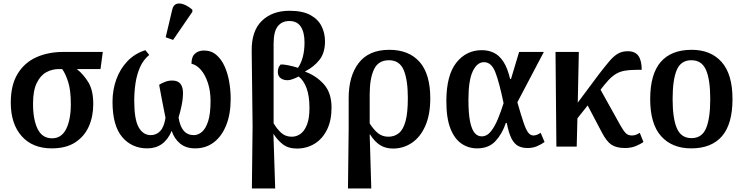

<svg xmlns="http://www.w3.org/2000/svg" viewBox="-20 -830 4214 1087"><path d="M273 10Q164 10 102.5 -59.5Q41 -129 41 -249Q41 -349 80 -412.5Q119 -476 186 -506Q253 -536 339 -536H562L549 -439H415Q452 -410 480 -364.5Q508 -319 508 -241Q508 -171 483 -114.5Q458 -58 406 -24Q354 10 273 10ZM275 -47Q328 -47 354.5 -99.5Q381 -152 381 -241Q381 -320 365.5 -367.5Q350 -415 332 -439H313Q275 -439 242 -421Q209 -403 188 -360Q167 -317 167 -243Q167 -153 193 -100Q219 -47 275 -47Z M814 10Q726 10 671.5 -54.5Q617 -119 617 -254Q617 -321 638.5 -380.5Q660 -440 701.5 -483.5Q743 -527 803 -546L825 -519Q792 -492 773.5 -451Q755 -410 747.5 -361Q740 -312 740 -260Q740 -154 765 -109.5Q790 -65 834 -65Q865 -65 887 -88Q909 -111 917 -163Q907 -212 897 -264Q887 -316 881 -350Q895 -359 914 -366.5Q933 -374 955 -374Q987 -374 1001.5 -355.5Q1016 -337 1016 -304Q1016 -270 1008 -232Q1000 -194 991 -165Q1006 -65 1077 -65Q1102 -65 1123.5 -83.5Q1145 -102 1158.5 -144Q1172 -186 1172 -258Q1172 -315 1157 -360.5Q1142 -406 1117.5 -434.5Q1093 -463 1064 -469Q1064 -509 1084 -526.5Q1104 -544 1135 -544Q1176 -544 1205 -519Q1234 -494 1252 -453.5Q1270 -413 1278 -365Q1286 -317 1286 -271Q1286 -185 1261 -122Q1236 -59 1191 -24.5Q1146 10 1085 10Q1033 10 1000 -17Q967 -44 952 -89Q910 10 814 10ZM960 -604 918 -619 955 -775Q961 -802 979.5 -808Q998 -814 1022 -804.5Q1046 -795 1069 -775V-763Z M1406 237 1410 -117 1405 -540Q1403 -654 1462 -711.5Q1521 -769 1619 -769Q1692 -769 1736 -745.5Q1780 -722 1800 -682.5Q1820 -643 1820 -596Q1820 -531 1789 -491.5Q1758 -452 1708 -426V-424Q1771 -401 1814 -352.5Q1857 -304 1857 -221Q1857 -147 1831 -95Q1805 -43 1760.5 -16Q1716 11 1661 11Q1611 11 1580 -14Q1549 -39 1530 -70H1528L1538 237ZM1632 -56Q1658 -56 1680.5 -71.5Q1703 -87 1717.5 -123Q1732 -159 1732 -218Q1732 -286 1716 -330Q1700 -374 1671 -397Q1656 -389 1638.5 -382.5Q1621 -376 1610 -376Q1586 -375 1569.5 -387Q1553 -399 1553 -423Q1553 -432 1556 -443.5Q1559 -455 1569 -465Q1584 -466 1611.5 -460.5Q1639 -455 1667 -446Q1684 -470 1694 -506.5Q1704 -543 1704 -590Q1704 -647 1683 -679Q1662 -711 1618 -711Q1576 -711 1552.5 -681Q1529 -651 1529 -583V-132Q1548 -100 1572 -78Q1596 -56 1632 -56Z M1950 237 1954 -103V-270Q1953 -398 2010.5 -473Q2068 -548 2184 -548Q2295 -548 2355.5 -479.5Q2416 -411 2416 -273Q2416 -181 2388 -117.5Q2360 -54 2312 -21.5Q2264 11 2205 11Q2162 11 2131 -9Q2100 -29 2075 -69H2073L2082 237ZM2179 -56Q2213 -56 2238 -76Q2263 -96 2276 -144Q2289 -192 2289 -275Q2289 -378 2265.5 -433.5Q2242 -489 2182 -489Q2122 -489 2097.5 -437.5Q2073 -386 2073 -296V-131Q2096 -95 2120.5 -75.5Q2145 -56 2179 -56Z M2681 10Q2632 10 2592.5 -17Q2553 -44 2530 -102.5Q2507 -161 2507 -257Q2507 -403 2563 -474.5Q2619 -546 2708 -546Q2745 -546 2775.5 -531.5Q2806 -517 2829.5 -481.5Q2853 -446 2868 -383H2873L2919 -536H3059L2909 -251Q2931 -174 2945 -133.5Q2959 -93 2971.5 -78Q2984 -63 3000 -63Q3010 -63 3020 -67Q3030 -71 3041 -78L3063 -26Q3045 -13 3021 -2.5Q2997 8 2967 8Q2935 8 2913 -4Q2891 -16 2875.5 -46.5Q2860 -77 2849 -134H2844Q2823 -72 2785 -31Q2747 10 2681 10ZM2707 -58Q2737 -58 2759.5 -86.5Q2782 -115 2799.5 -158Q2817 -201 2831 -246Q2806 -366 2784 -422Q2762 -478 2720 -478Q2681 -478 2656.5 -426.5Q2632 -375 2632 -265Q2632 -186 2641.5 -141Q2651 -96 2667.5 -77Q2684 -58 2707 -58Z M3130 0 3125 -536H3257L3251 -249L3371 -410Q3405 -454 3429.5 -483Q3454 -512 3478 -526Q3502 -540 3534 -540Q3576 -540 3594.5 -513.5Q3613 -487 3613 -435Q3572 -435 3543 -433Q3514 -431 3491.5 -423Q3469 -415 3448 -398Q3427 -381 3402 -350L3380 -322L3493 -119Q3510 -89 3523 -76Q3536 -63 3557 -63Q3570 -63 3580.5 -67Q3591 -71 3602 -78L3623 -26Q3608 -15 3580.5 -3.5Q3553 8 3519 8Q3470 8 3442 -10.5Q3414 -29 3387 -81L3307 -233L3249 -160L3245 0Z M3893 10Q3785 10 3723 -59Q3661 -128 3661 -269Q3661 -410 3720.5 -479Q3780 -548 3896 -548Q4004 -548 4065.5 -479Q4127 -410 4127 -269Q4127 -128 4067.5 -59Q4008 10 3893 10ZM3895 -48Q3954 -48 3977.5 -104Q4001 -160 4001 -269Q4001 -379 3977 -434Q3953 -489 3894 -489Q3835 -489 3811.5 -434Q3788 -379 3788 -269Q3788 -160 3812 -104Q3836 -48 3895 -48Z"/></svg>

Font: Noto Serif SemiCondensed SemiBold
Style: Regular
Weight: 600
Width: 4
Designer: Monotype Design Team
Foundry: Monotype Imaging Inc.
Version: Version 2.013; ttfautohint (v1.8.4.7-5d5b)